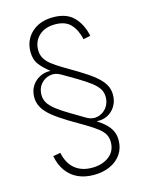

<svg xmlns="http://www.w3.org/2000/svg" viewBox="-130 -815 797 1041"><g transform="rotate(-15 269.0 -294.5)"><path d="M265.6 147.5Q215.8 147.5 177.2 129.9Q138.7 112.3 113.3 77.6Q87.9 43 78.1 -7.8L119.6 -15.6Q132.3 45.4 169.9 76.4Q207.5 107.4 266.1 107.4Q322.8 107.4 361.1 78.9Q399.4 50.3 399.4 -2Q399.4 -25.4 389.6 -43.7Q379.9 -62 356.7 -80.6Q333.5 -99.1 292.5 -123.5L206.5 -174.3Q156.7 -204.6 124.5 -230.7Q92.3 -256.8 76.7 -283.7Q61 -310.5 61 -342.3Q61 -378.9 78.1 -405.5Q95.2 -432.1 122.8 -446Q150.4 -460 181.2 -458.5L181.6 -460Q148.4 -485.8 126.7 -513.7Q105 -541.5 105 -585.4Q105 -651.4 150.6 -693.6Q196.3 -735.8 271.5 -735.8Q346.2 -735.8 386.5 -694.8Q426.8 -653.8 440.9 -586.4L400.9 -578.1Q389.2 -631.3 359.6 -663.6Q330.1 -695.8 272 -695.8Q214.8 -695.8 181.4 -664.6Q147.9 -633.3 147.9 -585Q147.9 -557.6 159.7 -537.6Q171.4 -517.6 193.4 -500.2Q215.3 -482.9 247.6 -463.4L333 -412.6Q383.3 -382.3 414.8 -356.4Q446.3 -330.6 461.7 -304.4Q477.1 -278.3 477.1 -246.6Q477.1 -210 460 -182.4Q442.9 -154.8 415.5 -141.1Q388.2 -127.4 356.4 -129.9L355.5 -128.9Q386.2 -108.9 405.5 -89.4Q424.8 -69.8 433.8 -48.6Q442.9 -27.3 442.9 -1Q442.9 44.4 419.9 77.9Q397 111.3 356.7 129.4Q316.4 147.5 265.6 147.5ZM304.2 -163.6Q335 -145.5 365.2 -152.3Q395.5 -159.2 415.8 -184.3Q436 -209.5 436 -245.1Q436 -270 423.6 -290Q411.1 -310.1 384.5 -330.6Q357.9 -351.1 314 -377.4L235.8 -423.3Q204.6 -442.4 173.6 -435.8Q142.6 -429.2 122.3 -404.8Q102.1 -380.4 102.1 -344.7Q102.1 -319.8 114.7 -299.3Q127.4 -278.8 155 -257.3Q182.6 -235.8 227.1 -209.5Z"/></g></svg>

Font: Inter 18pt ExtraLight
Style: Regular
Weight: 250
Designer: Rasmus Andersson
Foundry: rsms
Version: Version 4.001;git-66647c0bb